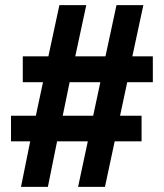

<svg xmlns="http://www.w3.org/2000/svg" viewBox="-20 -718 640 750"><path d="M62 12 98 -166H23V-266H120L148 -397H69V-498H169L212 -698H317L274 -498H392L435 -698H540L497 -498H577V-397H477L449 -266H533V-166H428L390 12H285L323 -166H203L167 12ZM225 -266H344L372 -397H252Z"/></svg>

Font: Archivo SemiBold
Style: Bold
Weight: 700
Version: Version 2.001